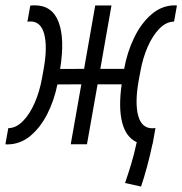

<svg xmlns="http://www.w3.org/2000/svg" viewBox="-47 -538 680 716"><path d="M479 157.7 419.4 144.5Q431.2 109.9 442.1 74Q453.1 38.1 462.9 -7.8Q422.4 -26.4 408.4 -81.8Q394.5 -137.2 406.7 -223.6H316.9L277.3 0H216.8L256.3 -223.6L167 -223.1Q155.3 -164.1 129.4 -113Q103.5 -62 65.7 -30.8Q27.8 0.5 -20 0.5Q-22 0.5 -23.7 0.2Q-25.4 0 -26.9 0L-16.1 -60.1Q13.2 -60.5 38.6 -86.4Q64 -112.3 82.3 -154.3Q100.6 -196.3 109.4 -245.1L116.2 -282.7Q130.4 -363.8 117.9 -410.9Q105.5 -458 66.4 -458Q62 -458 55.2 -457L65.9 -517.1Q70.3 -517.6 74.5 -517.8Q78.6 -518.1 82.5 -518.1Q147.9 -518.1 171.6 -455.6Q195.3 -393.1 177.2 -280.8L266.6 -281.2L308.1 -517.6H368.7L327.1 -281.2H416Q427.2 -343.8 453.4 -397.7Q479.5 -451.7 518.3 -484.9Q557.1 -518.1 605.5 -518.1Q607.4 -518.1 609.1 -517.8Q610.8 -517.6 612.8 -517.6L602.1 -457.5Q572.8 -457 547.4 -431.2Q522 -405.3 503.7 -363.3Q485.4 -321.3 476.6 -272L469.7 -234.9Q455.6 -153.8 468.3 -106.7Q481 -59.6 521.5 -59.6Q524.9 -59.6 532.7 -60.5L531.2 -51.8Q528.3 -33.7 523.9 -10.7L522 -0.5Q522 -0.5 521.5 -0.5Q513.2 39.6 501.5 83Q489.7 126.5 479 157.7Z"/></svg>

Font: Cascadia Mono Light
Style: Italic
Weight: 300
Italic angle: -10°
Monospace: yes
Designer: Aaron Bell
Foundry: Saja Typeworks
Version: Version 2404.023; ttfautohint (v1.8.4)